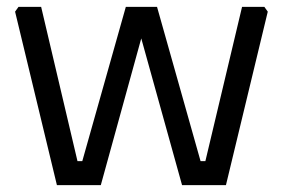

<svg xmlns="http://www.w3.org/2000/svg" viewBox="-20 -540 825 560"><path d="M24 -506 34 -520H100L206 -70H220L347 -520H438L565 -70H579L686 -520H751L761 -506L639 0H511L392 -428L274 0H146Z"/></svg>

Font: Oxanium ExtraLight
Style: Regular
Weight: 400
Version: Version 2.000